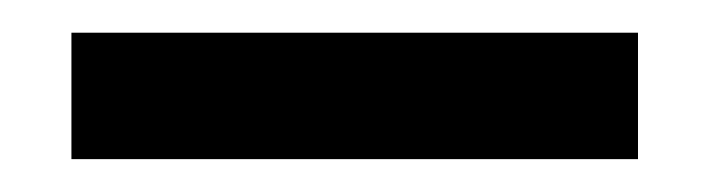

<svg xmlns="http://www.w3.org/2000/svg" viewBox="-20 -317 436 118"><path d="M23.9 -219.2V-296.9H372.1V-219.2Z"/></svg>

Font: Apfel Grotezk
Style: Regular
Weight: 400
Designer: Luigi Gorlero
Foundry: © 2023, Luigi Gorlero & Collletttivo
Version: Version 2.000;Glyphs 3.2 (3217)